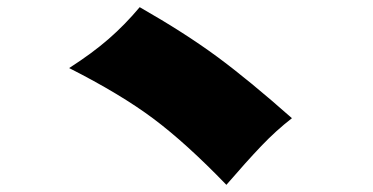

<svg xmlns="http://www.w3.org/2000/svg" viewBox="-20 -636 1040 536"><path d="M795 -306Q751 -272 709.5 -228.5Q668 -185 612 -120Q500 -236 408.5 -304.5Q317 -373 173 -446Q237 -487 283 -527Q329 -567 370 -616Q496 -544 585 -478.5Q674 -413 795 -306Z"/></svg>

Font: Dela Gothic One
Style: Regular
Weight: 400
Designer: aratakana
Foundry: aratakana
Version: Version 1.004